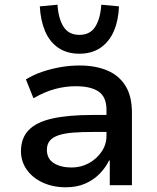

<svg xmlns="http://www.w3.org/2000/svg" viewBox="-20 -786 666 815"><path d="M259 9Q205 9 161.5 -11Q118 -31 93.5 -66Q69 -101 69 -144Q69 -200 102 -234Q135 -268 202.5 -283Q270 -298 373 -298H448V-226H379Q327 -226 289.5 -223Q252 -220 227.5 -211.5Q203 -203 191 -188Q179 -173 179 -150Q179 -112 208.5 -93.5Q238 -75 284 -75Q324 -75 357.5 -93.5Q391 -112 411.5 -142.5Q432 -173 432 -209V-320Q432 -374 399 -397Q366 -420 301 -420Q258 -420 214.5 -408.5Q171 -397 122 -369L90 -449Q123 -469 160 -481.5Q197 -494 237 -501Q277 -508 318 -508Q385 -508 435 -487Q485 -466 512.5 -422Q540 -378 540 -308V0H446V-105H443Q428 -74 402.5 -48Q377 -22 341.5 -6.5Q306 9 259 9ZM317 -558Q264 -558 227 -583.5Q190 -609 171 -654.5Q152 -700 149 -759L224 -766Q228 -706 250 -672Q272 -638 317 -638Q362 -638 384 -672Q406 -706 410 -766L485 -759Q483 -700 463.5 -654.5Q444 -609 407 -583.5Q370 -558 317 -558Z"/></svg>

Font: Nunito Sans 7pt SemiBold
Style: Regular
Weight: 600
Designer: Vernon Adams
Foundry: Vernon Adams
Version: Version 3.101;gftools[0.9.27]